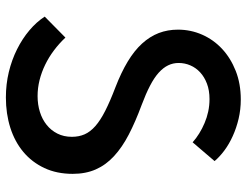

<svg xmlns="http://www.w3.org/2000/svg" viewBox="-111 -693 818 636"><g transform="rotate(90 298.0 -375.0)"><path d="M35 -114.1 104.5 -182.7Q124.1 -161.8 146.8 -144.8Q169.5 -127.7 194.3 -115.7Q219.1 -103.6 245.5 -97Q271.8 -90.5 298.2 -90.5Q326.4 -90.5 350.9 -98.2Q375.5 -105.9 393.6 -120.5Q411.8 -135 422.5 -156.1Q433.2 -177.3 433.2 -204.1Q433.2 -227.3 425 -246.1Q416.8 -265 397.7 -281.8Q378.6 -298.6 347.3 -314.5Q315.9 -330.5 269.5 -348.2Q220 -367.3 183.9 -389.1Q147.7 -410.9 124.3 -436.6Q100.9 -462.3 89.5 -491.8Q78.2 -521.4 78.2 -555.5Q78.2 -597.7 94.8 -635.5Q111.4 -673.2 141.8 -701.6Q172.3 -730 214.8 -746.8Q257.3 -763.6 309.5 -763.6Q342.7 -763.6 373.4 -756.4Q404.1 -749.1 430.7 -737Q457.3 -725 478.4 -709.3Q499.5 -693.6 513.6 -676.8L451.4 -604.1Q438.2 -615.9 422 -625.9Q405.9 -635.9 387.7 -643.6Q369.5 -651.4 349.5 -655.7Q329.5 -660 308.2 -660Q279.5 -660 257.3 -651.6Q235 -643.2 219.8 -629.1Q204.5 -615 196.6 -596.6Q188.6 -578.2 188.6 -557.7Q188.6 -539.1 196.4 -523Q204.1 -506.8 220.7 -491.8Q237.3 -476.8 263.9 -463Q290.5 -449.1 328.2 -435Q383.6 -414.5 425.9 -392.5Q468.2 -370.5 497.3 -343.6Q526.4 -316.8 541.1 -283.4Q555.9 -250 555.9 -206.8Q555.9 -154.1 536.6 -113Q517.3 -71.8 483.4 -43.4Q449.5 -15 403.2 -0.2Q356.8 14.5 302.7 14.5Q259.1 14.5 218.6 4.8Q178.2 -5 143.2 -22.5Q108.2 -40 80.5 -63.4Q52.7 -86.8 35 -114.1Z"/></g></svg>

Font: Spartan MB SemBd
Style: Regular
Weight: 600
Designer: Matt Bailey, Mirko Velimirovic
Foundry: Matt Bailey
Version: Version 1.005